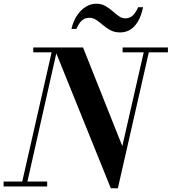

<svg xmlns="http://www.w3.org/2000/svg" viewBox="-56 -1006 926 1036"><path d="M542 10 235 -750H392L604 -217.5L725.5 -750H753L580 10ZM-36.5 0V-26.5H198.5V0ZM58 0 222.5 -723.5H123.5V-750H255L86 0ZM605.5 -723.5V-750H850V-723.5ZM592.5 -831Q562 -831 540 -843Q518 -855 499.8 -870.5Q481.5 -886 464 -898Q446.5 -910 426 -910Q402 -910 386.2 -896Q370.5 -882 356 -850H329.5Q339.5 -892.5 360 -923Q380.5 -953.5 407.5 -969.8Q434.5 -986 463.5 -986Q491 -986 512 -974Q533 -962 550.8 -946.5Q568.5 -931 585 -919Q601.5 -907 619.5 -907Q644 -907 660 -921.8Q676 -936.5 689.5 -967H716Q706 -919.5 688 -889.5Q670 -859.5 645.8 -845.2Q621.5 -831 592.5 -831Z"/></svg>

Font: Bodoni Moda 9pt SemiBold
Style: Italic
Weight: 600
Italic angle: -13°
Designer: Owen Earl
Foundry: indestructible type
Version: Version 2.004